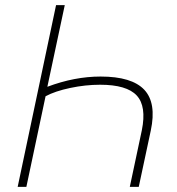

<svg xmlns="http://www.w3.org/2000/svg" viewBox="-20 -730 693 750"><path d="M83 0H49L199 -710H233L165 -391Q271 -431 373 -431Q495 -431 543.5 -379.5Q592 -328 569 -220L522 0H487L534 -221Q553 -315 514 -357Q475 -399 371 -399Q314 -399 254.5 -386.5Q195 -374 158 -354Z"/></svg>

Font: Raleway-v4020 ExtraLight
Style: Italic
Weight: 275
Italic angle: -12°
Designer: Matt McInerney, Pablo Impallari, Rodrigo Fuenzalida
Foundry: Matt McInerney, Pablo Impallari, Rodrigo Fuenzalida
Version: Version 4.020;PS 004.020;hotconv 1.0.88;makeotf.lib2.5.64775